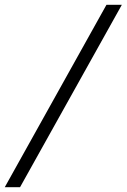

<svg xmlns="http://www.w3.org/2000/svg" viewBox="-20 -691 530 804"><path d="M64 92.8H0L425.8 -670.9H490.2Z"/></svg>

Font: BabelStone Ogham Special
Style: Regular
Weight: 400
Designer: Andrew West
Foundry: BabelStone
Version: Version 1.02 March 14, 2022